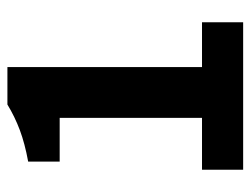

<svg xmlns="http://www.w3.org/2000/svg" viewBox="-99 -577 676 518"><g transform="rotate(-90 239.0 -318.0)"><path d="M40 0V-111H180V-495H62V-580Q111 -589 147 -602.5Q183 -616 216 -636H317V-111H438V0Z"/></g></svg>

Font: Assistant
Style: Bold
Weight: 700
Designer: Hebrew By Ben Nathan, Latin by Paul Hunt
Version: Version 3.000